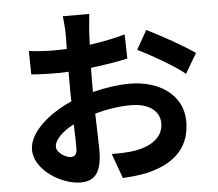

<svg xmlns="http://www.w3.org/2000/svg" viewBox="-57 -873 1114 981"><g transform="rotate(-5 500.0 -382.0)"><path d="M279 -89C253 -89 207 -117 207 -147C207 -182 247 -223 308 -254C310 -202 311 -157 311 -132C311 -98 297 -89 279 -89ZM420 -445C420 -474 420 -504 421 -534C486 -542 554 -552 610 -565L607 -689C555 -674 490 -661 425 -652C426 -677 427 -701 428 -723C430 -748 434 -791 436 -809H300C303 -791 307 -743 307 -722C307 -705 307 -676 306 -641C286 -640 267 -639 249 -639C213 -639 170 -640 112 -647L114 -527C157 -523 207 -522 252 -522C268 -522 286 -523 305 -524V-441C305 -418 305 -395 306 -372C185 -319 84 -230 84 -143C84 -38 221 45 318 45C382 45 427 13 427 -110C427 -144 424 -220 422 -299C483 -316 547 -326 608 -326C694 -326 754 -287 754 -220C754 -148 690 -107 610 -93C575 -87 533 -86 488 -86L534 41C573 39 618 35 664 25C821 -14 882 -102 882 -219C882 -355 762 -436 610 -436C555 -436 487 -427 420 -410ZM664 -605C726 -575 855 -502 902 -461L962 -563C910 -600 795 -665 719 -702Z"/></g></svg>

Font: Noto Sans Mono CJK JP Bold
Style: Regular
Weight: 700
Designer: Ryoko NISHIZUKA (kana & ideographs); Paul D. Hunt (Latin, Greek & Cyrillic); Wenlong ZHANG (bopomofo); Sandoll Communica
Foundry: Adobe Systems Incorporated
Version: Version 1.004;PS 1.004;hotconv 1.0.82;makeotf.lib2.5.63406